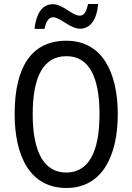

<svg xmlns="http://www.w3.org/2000/svg" viewBox="-20 -927 659 957"><path d="M152 -783H202C209 -820 223 -841 245 -841C280 -841 329 -784 379 -784C430 -784 463 -829 469 -907H419C411 -871 401 -849 378 -849C339 -849 295 -906 243 -906C185 -906 159 -850 152 -783ZM567 -358C567 -568 488 -724 311 -724C139 -724 53 -596 53 -359C53 -151 128 10 311 10C488 10 567 -148 567 -358ZM143 -358C143 -546 197 -647 311 -647C422 -647 476 -547 476 -358C476 -168 421 -67 310 -67C199 -67 143 -170 143 -358Z"/></svg>

Font: Noto Sans Sinhala Condensed
Style: Regular
Weight: 400
Width: 3
Designer: Jelle Bosma - Monotype Design Team
Foundry: Monotype Imaging Inc.
Version: Version 2.006